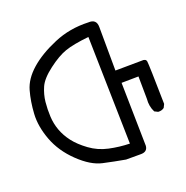

<svg xmlns="http://www.w3.org/2000/svg" viewBox="-102 -651 704 726"><g transform="rotate(-20 250.0 -288.0)"><path d="M285.2 -19.5Q241.2 -27.3 196.8 -37.1Q152.3 -46.9 104.5 -92.8Q56.6 -138.7 35.6 -194.8Q14.6 -251 17.6 -300.3Q20.5 -349.6 32.2 -391.1Q43.9 -432.6 84.5 -468.3Q125 -503.9 189.5 -531.2Q253.9 -558.6 328.1 -555.7Q361.3 -557.6 361.3 -525.4L362.3 -349.6L467.8 -350.6Q485.4 -352.5 487.3 -340.3Q489.3 -328.1 492.2 -168L485.4 -154.3Q475.6 -146.5 460.9 -147.5L447.3 -154.3Q434.6 -178.7 437.5 -209L436.5 -298.8L368.2 -297.9L373 -43Q371.1 -18.6 342.8 -19.5ZM319.3 -71.3 309.6 -503.9Q246.1 -497.1 213.9 -485.8Q181.6 -474.6 141.1 -443.8Q100.6 -413.1 88.4 -385.3Q76.2 -357.4 73.2 -328.6Q70.3 -299.8 71.8 -270.5Q73.2 -241.2 83 -214.4Q92.8 -187.5 111.8 -162.6Q130.9 -137.7 163.6 -113.8Q196.3 -89.8 236.8 -81.1Q277.3 -72.3 319.3 -71.3Z"/></g></svg>

Font: JasonHandwriting2
Style: Regular
Weight: 400
Version: Version 1.05.10